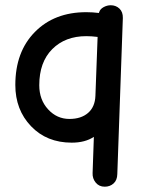

<svg xmlns="http://www.w3.org/2000/svg" viewBox="-20 -535 551 728"><path d="M377 172.9Q355.5 172.9 342.8 157.2Q330.1 141.6 331.1 121.1L335.9 -16.1Q302.7 5.9 252 5.9Q157.2 5.9 97.7 -56.4Q38.1 -118.7 38.1 -212.9Q38.1 -338.4 112.1 -413.6Q186 -488.8 307.1 -488.8Q331.1 -488.8 355 -485.8L356 -488.8Q359.4 -500.5 372.6 -507.8Q385.7 -515.1 399.9 -515.1Q419.4 -515.1 432.9 -502.4Q446.3 -489.7 445.8 -466.8L424.8 125Q424.3 148.4 410.6 160.6Q397 172.9 377 172.9ZM243.2 -84Q287.6 -84 314 -106.9Q340.3 -129.9 341.8 -171.9L350.1 -395Q327.1 -397.9 307.1 -397.9Q227.1 -397.9 178 -348.6Q128.9 -299.3 128.9 -211.9Q128.9 -156.7 162.4 -120.4Q195.8 -84 243.2 -84Z"/></svg>

Font: Comic Neue
Style: Bold
Weight: 700
Designer: Craig Rozynski
Foundry: Craig Rozynski
Version: Version 2.003;hotconv 1.0.109;makeotfexe 2.5.65596